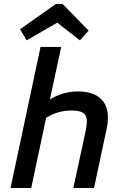

<svg xmlns="http://www.w3.org/2000/svg" viewBox="-20 -946 620 966"><path d="M33 0 184 -710H288L231 -446Q299 -486 371 -486Q444 -486 483.5 -452.5Q523 -419 523 -355Q523 -341 521.5 -327Q520 -313 517 -300L453 0H349L412 -292Q414 -305 415.5 -315.5Q417 -326 417 -335Q417 -364 399.5 -377Q382 -390 341 -390Q304 -390 272 -380.5Q240 -371 212 -353L137 0ZM114 -743 81 -799 261 -926H295L426 -792L382 -743L268 -832Z"/></svg>

Font: Sometype Mono SemiBold
Style: Italic
Weight: 600
Italic angle: -12°
Designer: Ryoichi Tsunekawa
Foundry: Dharma Type
Version: Version 1.001